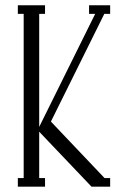

<svg xmlns="http://www.w3.org/2000/svg" viewBox="-20 -700 443 720"><path d="M148.9 0H46.9V-32.2H68.8V-647.9H46.9V-680.2H148.9V-647.9H127V-224.1L336.9 -647.9H314V-680.2H393.1V-647.9H371.1L170.9 -244.1L372.1 -32.2H393.1V0H323.2L127 -206.1V-32.2H148.9Z"/></svg>

Font: Margherita Light
Style: Regular
Weight: 300
Designer: James Puckett
Foundry: Dunwich Type Founders
Version: Version 1.008;hotconv 1.0.109;makeotfexe 2.5.65596